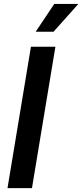

<svg xmlns="http://www.w3.org/2000/svg" viewBox="-20 -968 423 988"><path d="M265.1 -727.5 144.5 0H18.6L139.2 -727.5ZM163.6 -804.7 259.3 -947.8H383.3L255.4 -804.7Z"/></svg>

Font: Inter 20pt SemiBold
Style: Italic
Weight: 600
Italic angle: -9.3988°
Version: Version 4.001;git-66647c0bb